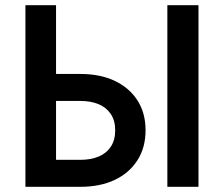

<svg xmlns="http://www.w3.org/2000/svg" viewBox="-20 -720 863 740"><path d="M625 -700V0H745V-700ZM78 -700V0H196V-700ZM148 -331H289Q330 -331 360 -318.5Q390 -306 407 -280.5Q424 -255 424 -218Q424 -180 407 -154.5Q390 -129 360 -116.5Q330 -104 289 -104H148V0H289Q366 0 422 -26.5Q478 -53 509.5 -102Q541 -151 541 -218Q541 -285 509.5 -333.5Q478 -382 422 -408.5Q366 -435 289 -435H148Z"/></svg>

Font: Jost Medium
Style: Regular
Weight: 500
Version: Version 3.710